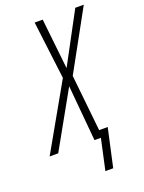

<svg xmlns="http://www.w3.org/2000/svg" viewBox="-224 -791 787 1047"><g transform="rotate(-20 170.0 -267.5)"><path d="M199.7 179.2 238.8 0H201.7L172.4 -323.2L-8.8 0H-58.6L155.8 -377.9L114.3 -713.9H161.1L192.9 -420.9L350.1 -713.9H399.4L210 -369.6L244.1 -42.5H293.9L245.1 179.2Z"/></g></svg>

Font: Open Sans Condensed Light
Style: Italic
Weight: 300
Width: 3
Italic angle: -12°
Designer: Monotype Design Team
Foundry: Monotype Imaging Inc.
Version: Version 3.000; ttfautohint (v1.8.4)